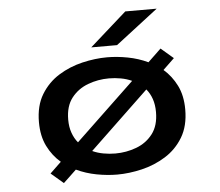

<svg xmlns="http://www.w3.org/2000/svg" viewBox="-52 -766 979 853"><g transform="rotate(-5 437.5 -340.0)"><path d="M143.5 -19.5 193.5 -67.5Q157 -98.5 134.5 -143.8Q112 -189 112 -251Q112 -324.5 142.5 -374.5Q173 -424.5 221.8 -454.8Q270.5 -485 327.8 -498.5Q385 -512 438.5 -512Q482.5 -512 530 -503Q577.5 -494 620 -474L678.5 -530L734 -482.5L683.5 -434Q719.5 -403 742 -358Q764.5 -313 764.5 -251Q764.5 -177.5 734.2 -127.2Q704 -77 655 -46.5Q606 -16 549 -2.5Q492 11 438.5 11Q394.5 11 347 2Q299.5 -7 257 -27L199 28ZM242.5 -251Q242.5 -218 251.8 -192Q261 -166 277 -147L540.5 -398Q517.5 -408.5 491.2 -413.2Q465 -418 438.5 -418Q389.5 -418 344.8 -401.2Q300 -384.5 271.2 -347.8Q242.5 -311 242.5 -251ZM438.5 -83Q487.5 -83 532.2 -99.8Q577 -116.5 605.5 -153.5Q634 -190.5 634 -251Q634 -284 625 -309.8Q616 -335.5 600 -354.5L336.5 -103Q359.5 -92.5 385.8 -87.8Q412 -83 438.5 -83ZM487.5 -562H372.5L537 -708H677Z"/></g></svg>

Font: Trispace SemiExpanded Medium
Style: Regular
Weight: 500
Width: 6
Designer: Tyler Finck
Foundry: Etcetera Type Company
Version: Version 1.210; ttfautohint (v1.8.3)